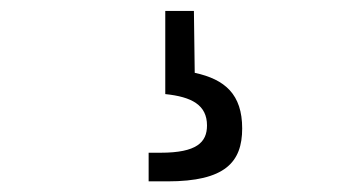

<svg xmlns="http://www.w3.org/2000/svg" viewBox="-20 -44 660 352"><path d="M252.5 288.5H287C392.5 288.5 424 253.5 424 191.5C424 129 392.5 101.5 337 89.5L335.5 -24H283V128.5C331.5 133.5 359.5 148.5 359.5 186C359.5 217 340.5 236 274.5 236H252.5Z"/></svg>

Font: Monaspace Argon Light
Style: Regular
Weight: 300
Designer: Riley Cran & the Lettermatic Team
Foundry: Lettermatic
Version: Version 1.000 (Monaspace Argon)